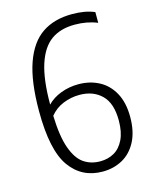

<svg xmlns="http://www.w3.org/2000/svg" viewBox="-114 -824 720 909"><g transform="rotate(-15 246.0 -370.0)"><path d="M468 -208Q468 -137 442.8 -88.2Q417.5 -39.5 374 -15.2Q330.5 9 276 9Q174 9 116 -72.5Q58 -154 58 -346Q58 -490 89.2 -579Q120.5 -668 180 -708.5Q239.5 -749 327.5 -749Q392.5 -749 437 -729.5V-677Q387 -697.5 326.5 -697.5Q257 -697.5 211 -664.8Q165 -632 141 -558.2Q117 -484.5 117 -362Q143.5 -389.5 184 -405Q224.5 -420.5 270.5 -420.5Q326 -420.5 370.8 -397Q415.5 -373.5 441.8 -325.8Q468 -278 468 -208ZM411.5 -205.5Q411.5 -290 370.5 -330.2Q329.5 -370.5 262.5 -370.5Q221 -370.5 182.5 -355Q144 -339.5 117.5 -307Q120.5 -206 141.5 -147.2Q162.5 -88.5 196.8 -64.8Q231 -41 277.5 -41Q315.5 -41 345.5 -58Q375.5 -75 393.5 -112Q411.5 -149 411.5 -205.5Z"/></g></svg>

Font: Encode Sans Condensed Light
Style: Regular
Weight: 300
Width: 3
Designer: Multiple Designers
Foundry: Impallari Type
Version: Version 2.000